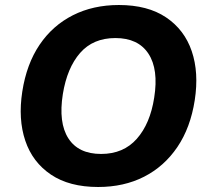

<svg xmlns="http://www.w3.org/2000/svg" viewBox="-20 -736 835 767"><path d="M52 0ZM372 11Q257 11 183.5 -38.5Q110 -88 81 -174Q52 -260 69 -370Q86 -480 138 -557Q190 -634 271 -675Q352 -716 455 -716Q570 -716 643.5 -666.5Q717 -617 746 -531.5Q775 -446 758 -336Q741 -226 688.5 -148.5Q636 -71 555.5 -30Q475 11 372 11ZM384 -121Q473 -121 526.5 -181.5Q580 -242 596 -346Q614 -459 573 -521.5Q532 -584 441 -584Q352 -584 300 -524.5Q248 -465 231 -360Q213 -246 253 -183.5Q293 -121 384 -121Z"/></svg>

Font: Winston
Style: Bold Italic
Weight: 700
Italic angle: -9°
Designer: Original fonts by Vernon Adams / Changes by Cristiano Sobral
Foundry: Original fonts by Vernon Adams / Changes by Cristiano Sobral
Version: Version 2.503;July 17, 2020;FontCreator 13.0.0.2655 64-bit